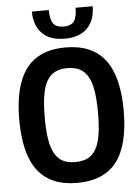

<svg xmlns="http://www.w3.org/2000/svg" viewBox="-63 -1014 779 1073"><g transform="rotate(-5 326.5 -478.0)"><path d="M328 -799Q244 -799 200.5 -843.5Q157 -888 157 -966H252Q252 -913 269 -890Q286 -867 328 -867Q368 -867 385 -890Q402 -913 402 -966H498Q498 -888 454 -843.5Q410 -799 328 -799ZM326 10Q178 10 106 -83.5Q34 -177 34 -369Q34 -562 106 -656Q178 -750 326 -750Q475 -750 547.5 -656Q620 -562 620 -369Q620 -176 548 -83Q476 10 326 10ZM326 -107Q367 -107 395.5 -121Q424 -135 442 -166.5Q460 -198 468 -247.5Q476 -297 476 -369Q476 -441 468 -491.5Q460 -542 442 -573.5Q424 -605 395.5 -619.5Q367 -634 326 -634Q286 -634 257.5 -619.5Q229 -605 211 -573.5Q193 -542 185 -491.5Q177 -441 177 -369Q177 -298 185 -248Q193 -198 211 -166.5Q229 -135 257 -121Q285 -107 326 -107Z"/></g></svg>

Font: Encode Sans Compressed
Style: Bold
Weight: 700
Designer: Pablo Impallari, Andres Torresi
Foundry: Pablo Impallari, Andres Torresi
Version: Version 1.000; ttfautohint (v1.00) -l 8 -r 50 -G 200 -x 14 -